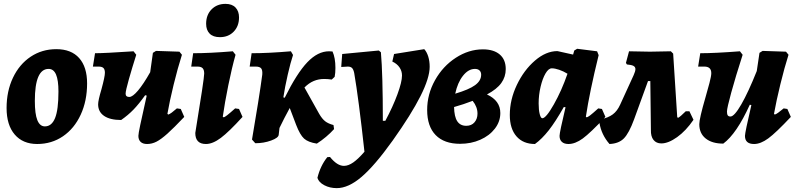

<svg xmlns="http://www.w3.org/2000/svg" viewBox="-20 -732 4118 992"><path d="M14 -174Q14 -261 47 -330.5Q80 -400 138.5 -439Q197 -478 271 -478Q348 -478 389 -432Q430 -386 430 -301Q430 -211 397 -139.5Q364 -68 305.5 -28Q247 12 172 12Q98 12 56 -37Q14 -86 14 -174ZM282 -259Q282 -318 269.5 -347Q257 -376 231 -376Q160 -376 160 -211Q160 -143 173 -111Q186 -79 212 -79Q247 -79 264.5 -122Q282 -165 282 -259Z M932 -128Q878 -71 845 -41.5Q812 -12 788.5 0Q765 12 740 12Q718 12 706.5 1Q695 -10 695 -30Q695 -41 704.5 -86Q714 -131 738 -238L730 -240Q698 -195 670 -166Q642 -137 606 -112Q549 -112 518 -133Q487 -154 487 -193Q487 -213 504 -270Q522 -336 522 -356Q522 -373 514.5 -380.5Q507 -388 489 -388H460L471 -457Q520 -457 670 -467L684 -449Q663 -383 646 -323Q629 -263 629 -248Q629 -231 648 -231Q665 -231 693 -264Q721 -297 756 -359L770 -459L786 -469L907 -465L920 -449Q898 -380 877 -294Q856 -208 845 -144L849 -140Q856 -142 867 -150Q878 -158 894 -172L914 -169Z M1195 -172 1215 -169 1233 -128Q1163 -51 1121 -19.5Q1079 12 1044 12Q989 12 989 -45Q1035 -326 1035 -352Q1035 -371 1027 -379.5Q1019 -388 1000 -388H968L978 -457Q1063 -457 1183 -467L1197 -449Q1178 -382 1159.5 -291Q1141 -200 1131 -129L1135 -126Q1140 -126 1153.5 -136.5Q1167 -147 1195 -172ZM1045 -609Q1045 -655 1073 -683.5Q1101 -712 1145 -712Q1179 -712 1197 -693Q1215 -674 1215 -642Q1215 -597 1187.5 -568.5Q1160 -540 1116 -540Q1081 -540 1063 -558.5Q1045 -577 1045 -609Z M1655 -324Q1626 -324 1601 -313.5Q1576 -303 1553 -280L1629 -144Q1644 -118 1660 -105.5Q1676 -93 1703 -86L1706 -65Q1668 -23 1617 10Q1572 3 1551 -16Q1530 -35 1510 -87L1477 -174Q1448 -121 1424 -71L1420 -36Q1419 -20 1381 -6Q1343 8 1299 8L1282 -11Q1298 -104 1313 -198Q1328 -292 1335 -346Q1337 -369 1329.5 -378.5Q1322 -388 1301 -388H1270L1280 -457Q1366 -457 1483 -467L1494 -448Q1481 -409 1466.5 -345.5Q1452 -282 1444 -229L1451 -227Q1514 -354 1568 -410.5Q1622 -467 1680 -467Q1692 -467 1698 -466Q1713 -433 1713 -381Q1713 -354 1709 -335L1694 -321Q1673 -324 1655 -324Z M2172 -478Q2185 -464 2192.5 -440Q2200 -416 2200 -387Q2200 -330 2152.5 -235.5Q2105 -141 2009 -6Q1916 124 1848 182Q1780 240 1720 240Q1684 240 1655.5 225Q1627 210 1620 187Q1635 125 1671 80L1685 79Q1722 125 1757 125Q1780 125 1805.5 107Q1831 89 1863 52Q1833 -222 1810 -355Q1806 -374 1798.5 -381Q1791 -388 1777 -388Q1770 -388 1761 -387Q1752 -386 1743 -386L1748 -453L1937 -471L1948 -462Q1958 -349 1958 -108H1971Q2010 -181 2033.5 -245Q2057 -309 2057 -342Q2057 -365 2044 -384Q2031 -403 2007 -414L2016 -453Z M2565 -148Q2565 -104 2537 -67.5Q2509 -31 2461.5 -10Q2414 11 2357 11Q2275 11 2231 -34Q2187 -79 2187 -164Q2187 -245 2227.5 -317.5Q2268 -390 2335 -433.5Q2402 -477 2475 -477Q2531 -477 2562 -450.5Q2593 -424 2593 -375Q2593 -335 2570 -303Q2547 -271 2496 -244Q2565 -212 2565 -148ZM2332 -248Q2403 -269 2434.5 -292Q2466 -315 2466 -346Q2466 -360 2457.5 -368Q2449 -376 2434 -376Q2400 -376 2372 -340.5Q2344 -305 2332 -248ZM2447 -145Q2447 -180 2422 -211Q2376 -193 2326 -179Q2327 -129 2342.5 -105.5Q2358 -82 2389 -82Q2416 -82 2431.5 -100Q2447 -118 2447 -145Z M3071 -172 3090 -169 3108 -128Q3030 -45 2991 -16.5Q2952 12 2917 12Q2895 12 2883 1Q2871 -10 2871 -30Q2871 -48 2902 -178L2893 -179Q2850 -103 2815 -58.5Q2780 -14 2744 12Q2683 12 2648.5 -27.5Q2614 -67 2614 -138Q2614 -217 2650.5 -293.5Q2687 -370 2744 -419Q2801 -468 2860 -468L2941 -450L2947 -471L2962 -480L3065 -467L3073 -447Q3026 -256 3007 -129L3010 -126Q3016 -126 3028.5 -135.5Q3041 -145 3071 -172ZM2912 -351Q2891 -364 2869 -371.5Q2847 -379 2831 -379Q2814 -379 2798.5 -352.5Q2783 -326 2773 -283.5Q2763 -241 2763 -198Q2763 -164 2768.5 -142.5Q2774 -121 2782 -121Q2801 -121 2841.5 -192.5Q2882 -264 2912 -351Z M3563 -113Q3524 -56 3478.5 -23.5Q3433 9 3397 9Q3371 9 3356.5 -9Q3342 -27 3343 -61L3340 -313H3328L3256 -115Q3230 -44 3203.5 -17Q3177 10 3129 12Q3087 -36 3077 -98L3086 -116Q3123 -124 3146 -141Q3169 -158 3184 -191L3254 -344Q3263 -364 3263 -375Q3263 -386 3253 -391.5Q3243 -397 3219 -399L3214 -407L3230 -467Q3304 -465 3338 -465Q3374 -465 3446 -467L3458 -455L3479 -127L3483 -123Q3495 -129 3523 -157H3542Z M4066 -128Q3989 -46 3949.5 -17Q3910 12 3876 12Q3829 12 3829 -30Q3829 -47 3862 -189L3854 -191Q3786 -41 3717 10Q3659 10 3626 -16.5Q3593 -43 3593 -90Q3593 -119 3625 -229Q3636 -267 3645.5 -303Q3655 -339 3655 -354Q3655 -388 3619 -388H3587L3598 -457Q3673 -457 3803 -467L3817 -449Q3780 -334 3758 -253.5Q3736 -173 3736 -156Q3736 -142 3740 -136Q3744 -130 3754 -130Q3774 -130 3810 -192.5Q3846 -255 3890 -365L3904 -459L3920 -469L4041 -465L4054 -449Q4033 -383 4012 -297Q3991 -211 3979 -144L3983 -140Q3990 -142 4001 -150Q4012 -158 4029 -172L4048 -169Z"/></svg>

Font: Alegreya ExtraBold
Style: Italic
Weight: 800
Italic angle: -7°
Designer: Juan Pablo del Peral
Foundry: Huerta Tipografica
Version: Version 2.007; ttfautohint (v1.6)